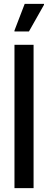

<svg xmlns="http://www.w3.org/2000/svg" viewBox="-20 -975 248 995"><path d="M55 0V-743H154V0ZM55 -812V-817L108 -955H208V-950L130 -812Z"/></svg>

Font: Saira Condensed SemiBold
Style: Regular
Weight: 600
Width: 3
Designer: Hector Gatti with collaboration of the Omnibus-Type team
Foundry: Omnibus-Type
Version: Version 1.100